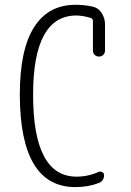

<svg xmlns="http://www.w3.org/2000/svg" viewBox="-20 -760 540 790"><path d="M290 9.8Q62.5 9.8 61.5 -370.1Q61.5 -555.7 120.1 -647.9Q178.7 -740.2 290 -740.2Q327.1 -740.2 358.4 -733.4Q383.8 -728.5 397.9 -707Q412.1 -685.5 412.1 -660.2V-551.8Q412.1 -542 405.3 -534.7Q398.4 -527.3 387.2 -527.3Q376 -527.3 369.1 -534.7Q362.3 -542 362.3 -551.8V-674.8Q362.3 -682.6 352.5 -686.5Q323.2 -695.3 294.9 -696.3Q116.2 -696.3 116.2 -370.1Q116.2 -33.2 294.9 -33.2Q342.8 -33.2 385.7 -52.7Q393.6 -55.7 400.9 -51.8Q408.2 -47.9 408.2 -40Q408.2 -14.6 385.7 -6.8Q343.8 9.8 290 9.8Z"/></svg>

Font: Rounded Mgen+ 1mn light
Style: Regular
Weight: 200
Designer: [Source Han Sans]
Ryoko NISHIZUKA  (kana & ideographs); Paul D. Hunt (Latin, Greek & Cyrillic); Wenlong ZHANG  (bopomofo
Version: Version 1.059.20150602